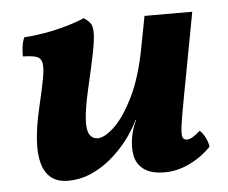

<svg xmlns="http://www.w3.org/2000/svg" viewBox="-41 -514 675 569"><g transform="rotate(-5 296.0 -229.0)"><path d="M140.5 9Q109.1 9 90 -6Q70.9 -21 63 -49.7Q55 -78.5 57.9 -119.7Q60.8 -161 72.9 -213Q86.3 -269.3 92 -301Q97.7 -332.7 94.2 -346.9Q90.7 -361.2 77.2 -365.2Q63.6 -369.2 38.1 -369.7Q37.6 -382.9 39.7 -398.4Q41.7 -413.8 47.3 -426Q75.4 -427.5 108.4 -433.2Q141.4 -438.9 172.9 -447.9Q204.4 -456.9 227.3 -467Q240.4 -459 246.9 -449.7Q253.5 -440.4 253.3 -420Q253.1 -399.6 245.2 -360.2Q237.3 -320.8 221.5 -253Q209.5 -199.3 207.5 -167.7Q205.5 -136.1 214 -122.5Q222.5 -108.9 238.5 -108.9Q258.5 -108.9 287.6 -136Q316.7 -163.2 345.5 -221.3Q374.3 -279.5 391.3 -372.5L407.6 -458H549.7L502.8 -207.4Q492 -150.4 488.5 -123.7Q485.1 -96.9 488.6 -89.4Q492.1 -81.9 501.5 -81.9Q515.9 -81.9 540.6 -104.6Q549.7 -97 556.8 -83Q563.9 -69 565.9 -55.3Q537.7 -25.8 500.9 -8.4Q464.2 9 428.3 9Q386.8 9 365.6 -6.8Q344.3 -22.6 339.3 -48.4Q334.2 -74.2 340.2 -105.6Q342.2 -117.1 346.2 -129.1Q350.2 -141.1 356.2 -153.6H354.7Q339.1 -121.3 316.2 -92.2Q293.3 -63.2 265.2 -40.2Q237 -17.3 205.6 -4.1Q174.2 9 140.5 9Z"/></g></svg>

Font: Vollkorn
Style: Italic
Weight: 400
Italic angle: -11°
Designer: Friedrich Althausen
Foundry: Friedrich Althausen
Version: Version 5.001